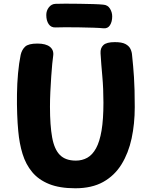

<svg xmlns="http://www.w3.org/2000/svg" viewBox="-20 -1002 801 1030"><path d="M90.8 -707.3Q97.1 -735.2 114.9 -751.8Q132.8 -768.3 180.7 -768.3Q226.3 -768.3 248.2 -750.5Q270 -732.7 265.2 -701.6Q263 -689.3 260.3 -659.9Q257.6 -630.6 254.8 -591.3Q252.1 -552 250.1 -509.8Q248.1 -467.6 248.1 -429.4Q248.1 -329.4 259.7 -265.3Q271.2 -201.2 301.2 -170.8Q331.2 -140.4 386.9 -140.4Q420.9 -140.4 448.4 -155.8Q475.9 -171.2 495.3 -206.6Q514.7 -241.9 524.8 -301.7Q534.9 -361.4 534.9 -451Q534.9 -527 528.9 -592.7Q522.9 -658.4 519.4 -716.1Q517.7 -744.2 534.6 -760.1Q551.4 -776 595.3 -776Q633.4 -776.2 652.8 -765.9Q672.1 -755.7 679.9 -739.4Q687.7 -723.1 688.7 -704.1Q691.7 -675.1 694.2 -647.4Q696.7 -619.7 698.7 -588.4Q700.7 -557.2 701.8 -518.1Q702.9 -479 702.9 -427Q702.9 -338 686.1 -259.5Q669.2 -181 631.9 -120.5Q594.6 -60 533.7 -26Q472.9 8 383.9 8Q299.7 8 243.3 -14.8Q186.9 -37.6 152.6 -78.9Q118.2 -120.3 101 -176.3Q83.8 -232.3 77.9 -299Q74.1 -338 72.2 -389.4Q70.3 -440.9 71.1 -497.6Q71.8 -554.2 76.8 -608.7Q81.8 -663.1 90.8 -707.3ZM277.3 -854.8Q253.7 -854 241 -872.8Q228.3 -891.7 228.3 -921.6Q228.3 -944.8 242.1 -962.6Q255.9 -980.4 277.3 -981.4Q295.3 -982.4 330.3 -982.3Q365.2 -982.2 405.6 -981.7Q446 -981.2 481.1 -980.1Q516.1 -979 534.1 -977Q558 -975.2 569.9 -955.8Q581.9 -936.3 581.9 -914.1Q581.9 -885.4 569.9 -866.6Q558 -847.8 534.1 -850.3Q516.1 -852.3 481.2 -853.4Q446.2 -854.6 405.7 -855.2Q365.2 -855.8 330.3 -855.8Q295.3 -855.8 277.3 -854.8Z"/></svg>

Font: Playpen Sans Deva
Style: Regular
Weight: 400
Designer: Pooja Saxena, Gunjan Panchal, Laura Meseguer, Veronika Burian, José Scaglione
Foundry: TypeTogether
Version: Version 2.000